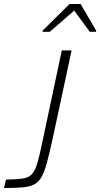

<svg xmlns="http://www.w3.org/2000/svg" viewBox="-43 -940 501 960"><path d="M-23 0 -13 -42Q39 -43 69 -47Q99 -51 115.5 -68Q132 -85 143.5 -123.5Q155 -162 169 -231L266 -688H315L221 -250Q205 -177 192.5 -130Q180 -83 165.5 -56.5Q151 -30 128 -18Q105 -6 69 -3Q33 0 -23 0ZM170 -781V-787L305 -920H360L438 -787L437 -781H406L328 -887L206 -781Z"/></svg>

Font: Saira ExtraLight
Style: Italic
Weight: 200
Italic angle: -12°
Designer: Hector Gatti with collaboration of the Omnibus-Type team
Foundry: Omnibus-Type
Version: Version 1.100; ttfautohint (v1.8.3)